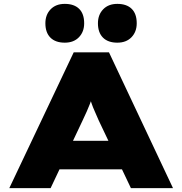

<svg xmlns="http://www.w3.org/2000/svg" viewBox="-20 -970 940 990"><path d="M28 0 360 -700H542L872 0H655L489 -349Q478 -375 468.5 -396Q459 -417 452.5 -436Q446 -455 440 -474Q434 -493 429 -514H469Q464 -492 457.5 -472.5Q451 -453 443.5 -434Q436 -415 427 -394.5Q418 -374 406 -349L241 0ZM189 -97 254 -244H649L685 -97ZM585 -750Q537 -750 511 -776Q485 -802 485 -850Q485 -894 512 -922Q539 -950 585 -950Q633 -950 659 -924.5Q685 -899 685 -850Q685 -806 658 -778Q631 -750 585 -750ZM314 -750Q266 -750 240 -776Q214 -802 214 -850Q214 -894 241 -922Q268 -950 314 -950Q362 -950 388 -924.5Q414 -899 414 -850Q414 -806 387 -778Q360 -750 314 -750Z"/></svg>

Font: Lexend Peta Black
Style: Regular
Weight: 900
Version: Version 1.007